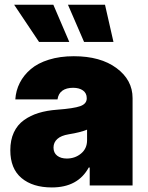

<svg xmlns="http://www.w3.org/2000/svg" viewBox="-20 -793 631 821"><path d="M201.7 8.5Q120 8.5 72.1 -31.6Q24.1 -71.7 24.1 -150.6Q24.1 -194.2 39.2 -226.7Q54.3 -259.2 82.4 -279.3Q110.4 -299.4 145.4 -310Q180.4 -320.7 224.4 -323.9Q295.5 -329.2 323.2 -339.1Q350.9 -349.1 350.9 -372.2V-373.6Q350.9 -394.5 334.9 -406.1Q318.9 -417.6 292.6 -417.6Q263.8 -417.6 246.6 -405.2Q229.4 -392.8 225.9 -367.9H45.5Q47.9 -405.9 64.6 -438.7Q81.3 -471.6 111.5 -497.3Q141.7 -523.1 188.9 -537.8Q236.2 -552.6 295.5 -552.6Q409.8 -552.6 478.3 -501.8Q546.9 -451 546.9 -373.6V0H363.6V-76.7H359.4Q313.2 8.5 201.7 8.5ZM276.3 -613.6H147L40.5 -772.7H208.1ZM465.2 -613.6H339.5L270.6 -772.7H429ZM265.6 -115.1Q300.8 -115.1 326.5 -136.4Q352.3 -157.7 352.3 -193.2V-238.6Q323.2 -226.6 274.1 -218.8Q241.1 -213.4 225 -198.7Q208.8 -183.9 208.8 -161.9Q208.8 -139.6 224.4 -127.3Q240.1 -115.1 265.6 -115.1Z"/></svg>

Font: Karasuma Gothic
Style: Black
Weight: 900
Designer: Rasmus Andersson / Ryoko Nishizuka
Foundry: Genbu
Version: Version 1.00